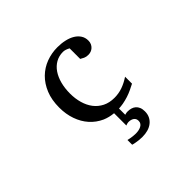

<svg xmlns="http://www.w3.org/2000/svg" viewBox="-168 -693 1117 1117"><g transform="rotate(-45 390.5 -134.5)"><path d="M528.8 129.9Q528.8 153.3 520 170.9Q511.2 188.5 495.8 200.7Q480.5 212.9 459.2 219Q438 225.1 412.6 225.1Q399.4 225.1 386.5 223.6Q373.5 222.2 362.8 220.2Q350.1 218.3 338.9 214.8V175.8Q349.1 178.2 359.9 180.2Q369.1 181.6 379.6 182.9Q390.1 184.1 399.9 184.1Q411.6 184.1 423.1 181.9Q434.6 179.7 443.6 175Q452.6 170.4 458.3 162.6Q463.9 154.8 463.9 143.1Q463.9 124.5 450.7 115.2Q437.5 106 417 106Q413.1 106 409.2 106.9Q405.3 107.9 401.9 108.9L394 111.8V10.7Q356.9 7.3 325.2 -6.3Q283.2 -25.4 253.4 -58.8Q223.6 -92.3 207.5 -138.2Q191.4 -184.1 191.4 -237.8Q191.4 -300.8 210.9 -348.6Q230.5 -396.5 263.7 -429Q296.9 -461.4 340.6 -477.8Q384.3 -494.1 432.1 -494.1Q464.8 -494.1 493.4 -487.5Q522 -481 542.7 -468.3Q563.5 -455.6 575.4 -437Q587.4 -418.5 587.4 -394Q587.4 -379.4 582.3 -368.4Q577.1 -357.4 568.8 -349.9Q560.5 -342.3 550 -338.6Q539.6 -335 528.3 -335Q511.7 -335 499.5 -340.6Q487.3 -346.2 478 -352.1V-439Q467.8 -444.8 456.8 -448.5Q445.8 -452.1 436 -452.1Q402.8 -452.1 376.2 -437Q349.6 -421.9 331.3 -395Q313 -368.2 303.2 -331.3Q293.5 -294.4 293.5 -251Q293.5 -209.5 304 -172.9Q314.5 -136.2 335.2 -109.1Q356 -82 387 -66.4Q418 -50.8 459 -50.8Q494.1 -50.8 525.6 -61.8Q557.1 -72.8 589.4 -94.2V-37.1Q572.3 -28.3 553.5 -19.3Q534.7 -10.3 513.4 -3.4Q492.2 3.4 468.8 7.8Q451.7 10.7 433.6 11.7V63Q439 62 443.8 60.5Q448.7 59.1 457 59.1Q472.2 59.1 485.1 63Q498 66.9 507.8 75.4Q517.6 84 523.2 97.4Q528.8 110.8 528.8 129.9Z"/></g></svg>

Font: BabelStone Ogham Fixed
Style: Regular
Weight: 400
Monospace: yes
Designer: Andrew West
Foundry: BabelStone
Version: Version 2.02 March 14, 2022